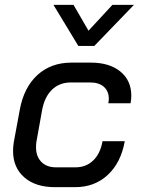

<svg xmlns="http://www.w3.org/2000/svg" viewBox="-20 -766 584 794"><path d="M34 -142Q34 -159 37 -178L62 -313Q79 -405 135 -456Q191 -507 275 -507H356Q433 -507 478 -470Q523 -433 523 -370Q523 -356 520 -339H428Q430 -351 430 -357Q430 -389 409.5 -407Q389 -425 353 -425H273Q226 -425 195 -395Q164 -365 154 -310L131 -182Q129 -173 129 -157Q129 -119 151 -96.5Q173 -74 212 -74H292Q336 -74 365.5 -102.5Q395 -131 404 -182H496Q480 -93 425.5 -42.5Q371 8 291 8H207Q127 8 80.5 -32.5Q34 -73 34 -142ZM201 -746H284L346 -639L445 -746H534L370 -576H304Z"/></svg>

Font: Bai Jamjuree Medium
Style: Italic
Weight: 500
Italic angle: -10°
Version: Version 1.000; ttfautohint (v1.6)